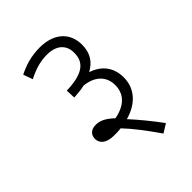

<svg xmlns="http://www.w3.org/2000/svg" viewBox="-202 -735 904 904"><g transform="rotate(-45 250.0 -282.5)"><path d="M79 -596 96 -549C142 -573 182 -584 224 -584C284 -584 322 -555 322 -499C322 -439 286 -401 171 -398L173 -350C202 -352 224 -354 243 -359C312 -352 351 -313 351 -255C351 -199 316 -158 241 -144C205 -178 180 -188 153 -188C125 -188 104 -173 104 -143C104 -114 128 -91 179 -91C195 -91 210 -91 225 -93C264 -52 303 -1 350 67L393 40C357 -9 314 -62 276 -103C359 -126 405 -181 405 -252C405 -315 373 -363 307 -385C351 -409 375 -445 375 -500C375 -581 318 -632 224 -632C166 -632 118 -616 79 -596Z"/></g></svg>

Font: Noto Sans Devanagari UI SemiCondensed Light
Style: Regular
Weight: 300
Width: 4
Designer: Jelle Bosma - Monotype Design Team
Foundry: Monotype Imaging Inc.
Version: Version 2.004